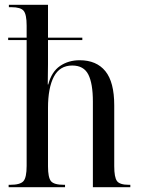

<svg xmlns="http://www.w3.org/2000/svg" viewBox="-20 -780 587 800"><path d="M16 0V-10H23Q64 -10 77.5 -25Q91 -40 91 -89V-613H14V-623H91V-673Q91 -720 78.5 -735Q66 -750 28 -750H17V-760H180V-623H323V-613H180V-512Q180 -491 179.5 -470Q179 -449 179 -428H181Q195 -481 230 -505Q265 -529 312 -529Q382 -529 419 -483.5Q456 -438 456 -341V-88Q456 -41 467.5 -25.5Q479 -10 517 -10H523V0H367V-357Q367 -432 348 -469.5Q329 -507 281 -507Q229 -507 204.5 -460.5Q180 -414 180 -330V-87Q180 -40 192.5 -25Q205 -10 246 -10H251V0Z"/></svg>

Font: Noto Serif Display Condensed
Style: Regular
Weight: 400
Width: 3
Designer: Monotype Design Team
Foundry: Monotype Imaging Inc.
Version: Version 2.009